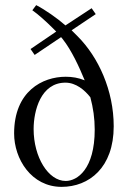

<svg xmlns="http://www.w3.org/2000/svg" viewBox="-20 -718 526 748"><path d="M236 -13C168 -13 111 -106 111 -215C111 -287 139 -396 235 -396C276 -396 310 -367 332 -339C343 -298 349 -257 349 -213C349 -59 281 -13 236 -13ZM35 -198C35 -99 102 10 220 10C327 10 423 -65 423 -226C423 -365 364 -495 282 -577L259 -600L353 -663L337 -686L235 -619C202.3 -647.7 154.7 -680.7 121 -698L106 -678C129 -662.3 163.2 -630.8 184 -610L199 -595L99 -527L115 -504L218 -573.3L224 -566C259 -522 289 -456 310 -405C286 -415 261 -419 236 -419C146 -419 35 -363 35 -198Z"/></svg>

Font: Libertinus Serif Display
Style: Regular
Weight: 400
Designer: Philipp H. Poll
Foundry: Khaled Hosny
Version: Version 6.1